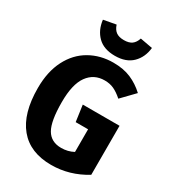

<svg xmlns="http://www.w3.org/2000/svg" viewBox="-222 -1035 1043 1167"><g transform="rotate(30 300.0 -452.0)"><path d="M23 -348Q23 -463 65 -545Q107 -627 180.5 -669Q254 -711 345 -711Q416 -711 468.5 -688.5Q521 -666 565 -625L479 -536Q446 -565 417.5 -578Q389 -591 353 -591Q278 -591 235 -531.5Q192 -472 192 -347Q192 -213 224 -158Q256 -103 327 -103Q374 -103 413 -124V-283H326L310 -397H568V-53Q454 17 326 17Q178 17 100.5 -76.5Q23 -170 23 -348ZM158 -905 245 -921Q255 -890 275 -875.5Q295 -861 330 -861Q365 -861 385 -875.5Q405 -890 415 -921L502 -905Q495 -837 451.5 -794Q408 -751 330 -751Q252 -751 209 -793.5Q166 -836 158 -905Z"/></g></svg>

Font: Fira Mono
Style: Bold
Weight: 700
Monospace: yes
Designer: Carrois Corporate & Edenspiekermann AG
Foundry: Carrois Corporate GbR & Edenspiekermann AG
Version: Version 3.206